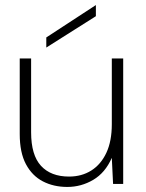

<svg xmlns="http://www.w3.org/2000/svg" viewBox="-20 -727 577 759"><path d="M246 12Q192 12 149.5 -10Q107 -32 82.5 -78Q58 -124 58 -197V-496H103V-204Q103 -114 142 -71.5Q181 -29 253 -29Q303 -29 341 -53Q379 -77 400.5 -123Q422 -169 422 -236V-496H467V0H427L422 -103Q396 -44 348.5 -16Q301 12 246 12ZM163 -539V-579L359 -707V-663Z"/></svg>

Font: DM Sans 24pt ExtraLight
Style: Regular
Weight: 250
Designer: Colophon Foundry, Jonny Pinhorn
Foundry: Colophon Foundry
Version: Version 4.004;gftools[0.9.30]